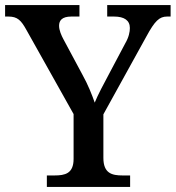

<svg xmlns="http://www.w3.org/2000/svg" viewBox="-24 -734 690 754"><path d="M160 0H487V-45H457C416 -45 382 -53 382 -114V-285L551 -591C584 -652 602 -669 632 -669H646V-714H397V-669H424C464 -669 486 -654 486 -624C486 -609 482 -588 468 -564L406 -447C383 -404 360 -361 348 -331C337 -362 322 -401 299 -442L225 -580C217 -595 208 -615 208 -633C208 -653 219 -669 256 -669H288V-714H-4V-669H9C45 -669 59 -654 80 -616L265 -286V-110C265 -52 231 -45 190 -45H160Z"/></svg>

Font: Noto Serif Thai Medium
Style: Regular
Weight: 500
Designer: Monotype Design Team
Foundry: Monotype Imaging Inc.
Version: Version 1.901;PS 001.901;hotconv 1.0.88;makeotf.lib2.5.64775